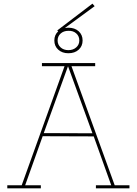

<svg xmlns="http://www.w3.org/2000/svg" viewBox="-20 -1033 750 1053"><path d="M20 0V-17H99L334 -670H210V-687H502V-670H372L609 -17H690V0H506V-17H590L494 -285L214 -286L118 -17H204V0ZM487 -302 353 -670 220 -303ZM355 -741Q321 -741 299.5 -760.5Q278 -780 278 -811Q278 -842 299.5 -861.5Q321 -881 355 -881Q390 -881 411.5 -861.5Q433 -842 433 -811Q433 -780 411.5 -760.5Q390 -741 355 -741ZM355 -758Q381 -758 398 -773Q415 -788 415 -811Q415 -835 398 -850Q381 -865 355 -864Q329 -864 312.5 -849Q296 -834 296 -811Q296 -788 312.5 -773Q329 -758 355 -758ZM304 -856 294 -866 487 -1013 499 -999Z"/></svg>

Font: Grandiflora One
Style: Regular
Weight: 400
Designer: Haesung Cho
Foundry: JAMO
Version: Version 1.000; ttfautohint (v1.8.4.7-5d5b);gftools[0.9.28]